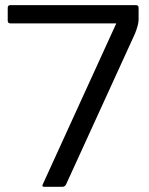

<svg xmlns="http://www.w3.org/2000/svg" viewBox="-20 -720 574 740"><path d="M9.8 -640.1C9.8 -633.3 13.2 -629.9 20 -629.9H428.2L145 -9.8C141.8 -3.3 143.4 0 149.9 0H220.2C226.7 0 231.6 -3.3 234.9 -9.8L500 -589.8C509.4 -613.3 514.2 -631.7 514.2 -645V-689.9C514.2 -696.8 510.7 -700.2 503.9 -700.2H20C13.2 -700.2 9.8 -696.8 9.8 -689.9Z"/></svg>

Font: Numans
Style: Regular
Weight: 400
Designer: Jovanny Lemonad
Foundry: Jovanny Lemonad
Version: Version 001.001